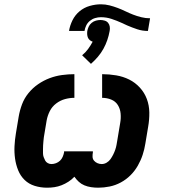

<svg xmlns="http://www.w3.org/2000/svg" viewBox="-20 -865 790 893"><path d="M199 8Q169 8 141.5 -0.5Q114 -9 94.5 -28Q75 -47 64.5 -73Q54 -99 50 -127.5Q46 -156 47.5 -185.5Q49 -215 54 -245L67 -323Q72 -352 82.5 -380Q93 -408 112.5 -432Q132 -456 157.5 -473.5Q183 -491 211 -501.5Q239 -512 268.5 -516Q298 -520 326 -520V-410Q304 -410 282 -404Q260 -398 241 -383.5Q222 -369 211.5 -348Q201 -327 197 -305L184 -227Q183 -218 182 -208.5Q181 -199 180.5 -189.5Q180 -180 180 -171Q180 -162 180 -152.5Q180 -143 183 -134.5Q186 -126 190 -118.5Q194 -111 202 -106.5Q210 -102 219 -102Q230 -102 240.5 -106Q251 -110 259 -117.5Q267 -125 271.5 -135.5Q276 -146 278 -156V-161H412V-156Q410 -146 410.5 -135.5Q411 -125 417.5 -117.5Q424 -110 433.5 -106Q443 -102 453 -102Q465 -102 476 -108.5Q487 -115 494 -125Q501 -135 506.5 -146Q512 -157 516 -168.5Q520 -180 522 -191.5Q524 -203 526 -215L539 -293Q543 -315 541 -337Q539 -359 528 -376.5Q517 -394 497 -402Q477 -410 455 -410V-520Q488 -520 520.5 -514.5Q553 -509 581 -495Q609 -481 630.5 -457.5Q652 -434 663 -404.5Q674 -375 674.5 -342Q675 -309 669 -275L656 -197Q652 -171 643.5 -145Q635 -119 621 -94.5Q607 -70 587 -50Q567 -30 542 -16.5Q517 -3 490 2.5Q463 8 437 8Q420 8 403.5 5.5Q387 3 372.5 -3Q358 -9 346.5 -19.5Q335 -30 326 -43Q314 -30 298.5 -20Q283 -10 266.5 -3.5Q250 3 233 5.5Q216 8 199 8ZM301 -721Q305 -746 317 -770.5Q329 -795 350 -812.5Q371 -830 397.5 -837.5Q424 -845 449 -845Q470 -845 489.5 -840Q509 -835 527.5 -828Q546 -821 563.5 -812.5Q581 -804 599 -797Q617 -790 637 -785Q657 -780 678 -780L668 -721Q642 -721 618 -729Q594 -737 571 -747L545 -759Q523 -769 499 -777Q475 -785 449 -785Q436 -785 422.5 -781Q409 -777 398 -768Q387 -759 381 -746.5Q375 -734 373 -721ZM403 -568 362 -608Q378 -621 390 -637.5Q402 -654 411 -671Q403 -674 397.5 -678.5Q392 -683 389 -690Q386 -697 385.5 -705Q385 -713 386 -721Q388 -731 392.5 -741Q397 -751 406 -758.5Q415 -766 426 -769Q437 -772 447 -772Q457 -772 467 -769Q477 -766 483 -758.5Q489 -751 490.5 -741Q492 -731 490 -721Q486 -699 479 -678.5Q472 -658 461 -638Q450 -618 435 -600.5Q420 -583 403 -568Z"/></svg>

Font: Iosevka Etoile Extrabold
Style: Italic
Weight: 800
Italic angle: -9°
Designer: Belleve Invis
Foundry: Belleve Invis
Version: Version 22.1.2; ttfautohint (v1.8.4)